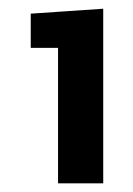

<svg xmlns="http://www.w3.org/2000/svg" viewBox="-20 -741 302 436"><path d="M111.8 -324.7V-632.3H49.8V-710L214.4 -721.2V-324.7Z"/></svg>

Font: Robotiche
Style: Bold
Weight: 700
Designer: Google
Version: Version 2.001